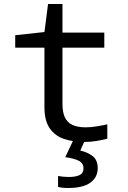

<svg xmlns="http://www.w3.org/2000/svg" viewBox="-20 -699 640 959"><path d="M402 10Q345 10 300 -5Q255 -20 228.5 -58Q202 -96 202 -163V-461H56V-523L202 -539L220 -679H292V-536H501V-461H292V-180Q292 -140 303.5 -114Q315 -88 341 -75.5Q367 -63 408 -63Q434 -63 464 -68Q494 -73 516 -78V-6Q492 0 463 5Q434 10 402 10ZM321 240Q305 240 291.5 238.5Q278 237 270 235V180Q279 182 294 183.5Q309 185 323 185Q358 185 377.5 175.5Q397 166 397 142Q397 116 373.5 104Q350 92 306 86L349 -5H407L381 53Q417 61 442.5 80.5Q468 100 468 141Q468 187 431 213.5Q394 240 321 240Z"/></svg>

Font: Noto Sans Mono
Style: Regular
Weight: 400
Designer: Monotype Design Team
Foundry: Monotype Imaging Inc.
Version: Version 2.014